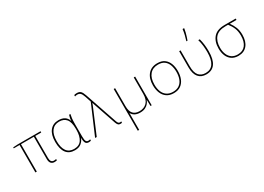

<svg xmlns="http://www.w3.org/2000/svg" viewBox="-8 -1814 4215 3061"><g transform="rotate(-30 2100.0 -283.5)"><path d="M503 10Q462 10 439.5 -16Q417 -42 417 -92V-505H180V0H154V-505H47V-523L133 -528H553V-505H443V-100Q443 -59 458 -37Q473 -15 507 -15Q522 -15 531 -17Q540 -19 547 -21V4Q540 6 528.5 8Q517 10 503 10Z M879 10Q774 10 722 -60Q670 -130 670 -262Q670 -395 727.5 -466.5Q785 -538 886 -538Q953 -538 997 -510Q1041 -482 1058 -427H1060Q1060 -454 1066 -480Q1072 -506 1079 -528H1103Q1095 -495 1090.5 -455.5Q1086 -416 1086 -348V-119Q1086 -59 1098.5 -37Q1111 -15 1137 -15Q1158 -15 1174 -21V3Q1158 10 1136 10Q1093 10 1076.5 -18.5Q1060 -47 1060 -111H1058Q1040 -62 997 -26Q954 10 879 10ZM879 -15Q974 -15 1017 -81.5Q1060 -148 1060 -258V-281Q1060 -406 1014.5 -459.5Q969 -513 886 -513Q796 -513 746.5 -447.5Q697 -382 697 -262Q697 -142 742.5 -78.5Q788 -15 879 -15Z M1718 8Q1690 8 1675 -8Q1660 -24 1649 -55L1522 -426Q1514 -450 1507.5 -467.5Q1501 -485 1496 -504H1494Q1487 -486 1480.5 -468Q1474 -450 1466 -433L1283 0H1253L1483 -537L1447 -646Q1428 -702 1406.5 -721.5Q1385 -741 1351 -741Q1338 -741 1327 -738.5Q1316 -736 1307 -733V-759Q1317 -762 1328.5 -764Q1340 -766 1357 -766Q1401 -766 1425 -744Q1449 -722 1470 -660L1674 -64Q1684 -36 1695.5 -26.5Q1707 -17 1721 -17Q1729 -17 1735.5 -18.5Q1742 -20 1746 -21V3Q1741 5 1734.5 6.5Q1728 8 1718 8Z M1900 240V-528H1926V-198Q1926 -103 1966 -59Q2006 -15 2082 -15Q2165 -15 2217 -66.5Q2269 -118 2269 -226V-528H2295V0H2273L2270 -112H2268Q2257 -82 2234 -54Q2211 -26 2173.5 -8Q2136 10 2081 10Q1970 10 1926 -71V240Z M2700 10Q2623 10 2571.5 -26Q2520 -62 2495 -124Q2470 -186 2470 -264Q2470 -390 2532 -463.5Q2594 -537 2705 -537Q2785 -537 2834.5 -500.5Q2884 -464 2907 -403Q2930 -342 2930 -267Q2930 -188 2905 -125.5Q2880 -63 2829.5 -26.5Q2779 10 2700 10ZM2700 -15Q2770 -15 2815 -47Q2860 -79 2881.5 -135.5Q2903 -192 2903 -265Q2903 -334 2883.5 -390Q2864 -446 2820.5 -479Q2777 -512 2705 -512Q2607 -512 2552 -446.5Q2497 -381 2497 -263Q2497 -190 2519 -134Q2541 -78 2586.5 -46.5Q2632 -15 2700 -15Z M3299 10Q3206 10 3155.5 -50Q3105 -110 3105 -231V-528H3131V-235Q3131 -120 3175 -67.5Q3219 -15 3301 -15Q3487 -15 3487 -292Q3487 -351 3480.5 -411Q3474 -471 3457 -528H3485Q3500 -471 3507 -412.5Q3514 -354 3514 -292Q3514 -143 3460.5 -66.5Q3407 10 3299 10ZM3285 -613Q3298 -651 3311 -705Q3324 -759 3329 -807H3357V-799Q3353 -769 3344 -733.5Q3335 -698 3324.5 -665Q3314 -632 3304 -606H3285Z M3890 10Q3817 10 3768 -23.5Q3719 -57 3694.5 -115Q3670 -173 3670 -248Q3670 -377 3736 -452.5Q3802 -528 3944 -528H4146V-503H4023Q4064 -447 4087 -388Q4110 -329 4110 -252Q4110 -131 4052.5 -60.5Q3995 10 3890 10ZM3892 -15Q3985 -15 4034 -78Q4083 -141 4083 -252Q4083 -331 4059 -389.5Q4035 -448 3991 -503H3944Q3815 -503 3756 -435Q3697 -367 3697 -248Q3697 -181 3718.5 -128Q3740 -75 3783 -45Q3826 -15 3892 -15Z"/></g></svg>

Font: Noto Sans Mono Thin
Style: Regular
Weight: 100
Designer: Monotype Design Team
Foundry: Monotype Imaging Inc.
Version: Version 2.014